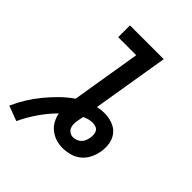

<svg xmlns="http://www.w3.org/2000/svg" viewBox="-232 -857 1061 1061"><g transform="rotate(45 298.5 -326.0)"><path d="M85 83 -3 50Q16 7 40.5 -32.5Q65 -72 94.5 -108Q124 -144 157 -176.5Q190 -209 229 -236L296 -643H155V-735H419L345 -287Q358 -290 371 -291.5Q384 -293 397 -293Q419 -293 439.5 -288.5Q460 -284 478 -274.5Q496 -265 509 -249.5Q522 -234 529 -215Q536 -196 537 -174Q538 -152 535 -131Q535 -130 534.5 -129Q534 -128 534 -127Q529 -99 515.5 -72Q502 -45 478.5 -26Q455 -7 426 0.5Q397 8 369 8Q342 8 316.5 -0.5Q291 -9 271 -25Q251 -41 238.5 -64Q226 -87 221 -113Q179 -71 144.5 -21Q110 29 85 83ZM369 -75Q382 -75 395 -80Q408 -85 417.5 -94.5Q427 -104 432 -117Q437 -130 439 -142Q441 -155 440 -168Q439 -181 432.5 -191Q426 -201 414 -205Q402 -209 389 -209Q374 -209 359 -205Q344 -201 330 -194Q328 -184 326 -174Q324 -164 322 -153Q320 -139 320.5 -125.5Q321 -112 327 -100.5Q333 -89 344.5 -82Q356 -75 369 -75Z"/></g></svg>

Font: Iosevka Curly Slab SmBdEx
Style: Italic
Weight: 600
Width: 7
Italic angle: -9°
Monospace: yes
Designer: Belleve Invis
Foundry: Belleve Invis
Version: Version 11.1.0; ttfautohint (v1.8.3)